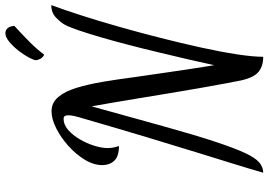

<svg xmlns="http://www.w3.org/2000/svg" viewBox="-166 -770 1023 732"><g transform="rotate(-90 346.0 -404.5)"><path d="M53 87Q67 38 85.5 -21.5Q104 -81 129 -162Q154 -243 187.5 -354Q221 -465 265 -617Q266 -621 269 -633Q272 -645 272 -657Q272 -665 269 -669.5Q266 -674 258 -674Q236 -674 216 -656.5Q196 -639 180.5 -612.5Q165 -586 156 -557.5Q147 -529 147 -506Q147 -484 155 -463Q115 -463 98.5 -481Q82 -499 82 -526Q82 -560 103 -594Q124 -628 156 -656.5Q188 -685 223 -702.5Q258 -720 287 -720Q320 -720 341.5 -694.5Q363 -669 376.5 -625Q390 -581 399.5 -525Q409 -469 417 -407Q427 -338 434 -289.5Q441 -241 446 -207.5Q451 -174 455 -149Q459 -124 463 -100Q473 -147 486 -202.5Q499 -258 513 -316.5Q527 -375 541.5 -430.5Q556 -486 570 -534Q584 -582 596 -617Q608 -652 617 -669Q625 -684 644 -702.5Q663 -721 692 -721Q675 -675 653.5 -608.5Q632 -542 610 -464.5Q588 -387 567.5 -306.5Q547 -226 530.5 -151Q514 -76 504.5 -14Q495 48 495 87Q460 87 438 69.5Q416 52 405 3Q401 -17 393 -59Q385 -101 375.5 -156Q366 -211 356 -271Q346 -331 336.5 -389Q327 -447 319 -493.5Q311 -540 306 -567Q260 -400 227.5 -284Q195 -168 171 -95.5Q147 -23 128.5 17Q110 57 92 72Q74 87 53 87ZM503 -748Q492 -753 487 -763.5Q482 -774 482 -779Q482 -787 492 -806Q502 -825 518 -845.5Q534 -866 552 -881Q570 -896 585 -896Q595 -896 603 -888.5Q611 -881 613 -862Q577 -829 550.5 -802.5Q524 -776 503 -748Z"/></g></svg>

Font: Dancing Script SemiBold
Style: Regular
Weight: 600
Designer: Pablo Impallari
Foundry: Pablo Impallari
Version: Version 2.001